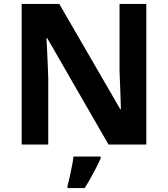

<svg xmlns="http://www.w3.org/2000/svg" viewBox="-20 -734 853 975"><path d="M723 0H531L220 -540H216Q218 -506 219.5 -472Q221 -438 222.5 -404Q224 -370 225 -336V0H90V-714H281L591 -179H594Q593 -212 592 -245Q591 -278 589.5 -310.5Q588 -343 587 -376V-714H723ZM491 71Q481 93 468.5 117.5Q456 142 441.5 168Q427 194 410 221H323V208Q329 188 334.5 162Q340 136 345.5 109Q351 82 353 61H491Z"/></svg>

Font: Noto Sans Devanagari
Style: Bold
Weight: 700
Version: Version 2.003